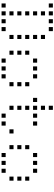

<svg xmlns="http://www.w3.org/2000/svg" viewBox="854 -1570 692 2440"><g transform="rotate(90 1200.0 -350.0)"><path d="M25 -676Q24 -676 24 -676Q24 -676 24 -675V-625Q24 -624 24 -624Q24 -624 25 -624H75Q76 -624 76 -624Q76 -624 76 -625V-675Q76 -676 76 -676Q76 -676 75 -676ZM125 -676Q124 -676 124 -676Q124 -676 124 -675V-625Q124 -624 124 -624Q124 -624 125 -624H175Q176 -624 176 -624Q176 -624 176 -625V-675Q176 -676 176 -676Q176 -676 175 -676ZM225 -676Q224 -676 224 -676Q224 -676 224 -675V-625Q224 -624 224 -624Q224 -624 225 -624H275Q276 -624 276 -624Q276 -624 276 -625V-675Q276 -676 276 -676Q276 -676 275 -676ZM325 -676Q324 -676 324 -676Q324 -676 324 -675V-625Q324 -624 324 -624Q324 -624 325 -624H375Q376 -624 376 -624Q376 -624 376 -625V-675Q376 -676 376 -676Q376 -676 375 -676ZM125 -576Q124 -576 124 -576Q124 -576 124 -575V-525Q124 -524 124 -524Q124 -524 125 -524H175Q176 -524 176 -524Q176 -524 176 -525V-575Q176 -576 176 -576Q176 -576 175 -576ZM425 -576Q424 -576 424 -576Q424 -576 424 -575V-525Q424 -524 424 -524Q424 -524 425 -524H475Q476 -524 476 -524Q476 -524 476 -525V-575Q476 -576 476 -576Q476 -576 475 -576ZM125 -476Q124 -476 124 -476Q124 -476 124 -475V-425Q124 -424 124 -424Q124 -424 125 -424H175Q176 -424 176 -424Q176 -424 176 -425V-475Q176 -476 176 -476Q176 -476 175 -476ZM425 -476Q424 -476 424 -476Q424 -476 424 -475V-425Q424 -424 424 -424Q424 -424 425 -424H475Q476 -424 476 -424Q476 -424 476 -425V-475Q476 -476 476 -476Q476 -476 475 -476ZM125 -376Q124 -376 124 -376Q124 -376 124 -375V-325Q124 -324 124 -324Q124 -324 125 -324H175Q176 -324 176 -324Q176 -324 176 -325V-375Q176 -376 176 -376Q176 -376 175 -376ZM425 -376Q424 -376 424 -376Q424 -376 424 -375V-325Q424 -324 424 -324Q424 -324 425 -324H475Q476 -324 476 -324Q476 -324 476 -325V-375Q476 -376 476 -376Q476 -376 475 -376ZM125 -276Q124 -276 124 -276Q124 -276 124 -275V-225Q124 -224 124 -224Q124 -224 125 -224H175Q176 -224 176 -224Q176 -224 176 -225V-275Q176 -276 176 -276Q176 -276 175 -276ZM425 -276Q424 -276 424 -276Q424 -276 424 -275V-225Q424 -224 424 -224Q424 -224 425 -224H475Q476 -224 476 -224Q476 -224 476 -225V-275Q476 -276 476 -276Q476 -276 475 -276ZM125 -176Q124 -176 124 -176Q124 -176 124 -175V-125Q124 -124 124 -124Q124 -124 125 -124H175Q176 -124 176 -124Q176 -124 176 -125V-175Q176 -176 176 -176Q176 -176 175 -176ZM425 -176Q424 -176 424 -176Q424 -176 424 -175V-125Q424 -124 424 -124Q424 -124 425 -124H475Q476 -124 476 -124Q476 -124 476 -125V-175Q476 -176 476 -176Q476 -176 475 -176ZM25 -76Q24 -76 24 -76Q24 -76 24 -75V-25Q24 -24 24 -24Q24 -24 25 -24H75Q76 -24 76 -24Q76 -24 76 -25V-75Q76 -76 76 -76Q76 -76 75 -76ZM125 -76Q124 -76 124 -76Q124 -76 124 -75V-25Q124 -24 124 -24Q124 -24 125 -24H175Q176 -24 176 -24Q176 -24 176 -25V-75Q176 -76 176 -76Q176 -76 175 -76ZM225 -76Q224 -76 224 -76Q224 -76 224 -75V-25Q224 -24 224 -24Q224 -24 225 -24H275Q276 -24 276 -24Q276 -24 276 -25V-75Q276 -76 276 -76Q276 -76 275 -76ZM325 -76Q324 -76 324 -76Q324 -76 324 -75V-25Q324 -24 324 -24Q324 -24 325 -24H375Q376 -24 376 -24Q376 -24 376 -25V-75Q376 -76 376 -76Q376 -76 375 -76Z M725 -476Q724 -476 724 -476Q724 -476 724 -475V-425Q724 -424 724 -424Q724 -424 725 -424H775Q776 -424 776 -424Q776 -424 776 -425V-475Q776 -476 776 -476Q776 -476 775 -476ZM825 -476Q824 -476 824 -476Q824 -476 824 -475V-425Q824 -424 824 -424Q824 -424 825 -424H875Q876 -424 876 -424Q876 -424 876 -425V-475Q876 -476 876 -476Q876 -476 875 -476ZM925 -476Q924 -476 924 -476Q924 -476 924 -475V-425Q924 -424 924 -424Q924 -424 925 -424H975Q976 -424 976 -424Q976 -424 976 -425V-475Q976 -476 976 -476Q976 -476 975 -476ZM625 -376Q624 -376 624 -376Q624 -376 624 -375V-325Q624 -324 624 -324Q624 -324 625 -324H675Q676 -324 676 -324Q676 -324 676 -325V-375Q676 -376 676 -376Q676 -376 675 -376ZM1025 -376Q1024 -376 1024 -376Q1024 -376 1024 -375V-325Q1024 -324 1024 -324Q1024 -324 1025 -324H1075Q1076 -324 1076 -324Q1076 -324 1076 -325V-375Q1076 -376 1076 -376Q1076 -376 1075 -376ZM625 -276Q624 -276 624 -276Q624 -276 624 -275V-225Q624 -224 624 -224Q624 -224 625 -224H675Q676 -224 676 -224Q676 -224 676 -225V-275Q676 -276 676 -276Q676 -276 675 -276ZM1025 -276Q1024 -276 1024 -276Q1024 -276 1024 -275V-225Q1024 -224 1024 -224Q1024 -224 1025 -224H1075Q1076 -224 1076 -224Q1076 -224 1076 -225V-275Q1076 -276 1076 -276Q1076 -276 1075 -276ZM625 -176Q624 -176 624 -176Q624 -176 624 -175V-125Q624 -124 624 -124Q624 -124 625 -124H675Q676 -124 676 -124Q676 -124 676 -125V-175Q676 -176 676 -176Q676 -176 675 -176ZM1025 -176Q1024 -176 1024 -176Q1024 -176 1024 -175V-125Q1024 -124 1024 -124Q1024 -124 1025 -124H1075Q1076 -124 1076 -124Q1076 -124 1076 -125V-175Q1076 -176 1076 -176Q1076 -176 1075 -176ZM725 -76Q724 -76 724 -76Q724 -76 724 -75V-25Q724 -24 724 -24Q724 -24 725 -24H775Q776 -24 776 -24Q776 -24 776 -25V-75Q776 -76 776 -76Q776 -76 775 -76ZM825 -76Q824 -76 824 -76Q824 -76 824 -75V-25Q824 -24 824 -24Q824 -24 825 -24H875Q876 -24 876 -24Q876 -24 876 -25V-75Q876 -76 876 -76Q876 -76 875 -76ZM925 -76Q924 -76 924 -76Q924 -76 924 -75V-25Q924 -24 924 -24Q924 -24 925 -24H975Q976 -24 976 -24Q976 -24 976 -25V-75Q976 -76 976 -76Q976 -76 975 -76Z M1325 -676Q1324 -676 1324 -676Q1324 -676 1324 -675V-625Q1324 -624 1324 -624Q1324 -624 1325 -624H1375Q1376 -624 1376 -624Q1376 -624 1376 -625V-675Q1376 -676 1376 -676Q1376 -676 1375 -676ZM1325 -576Q1324 -576 1324 -576Q1324 -576 1324 -575V-525Q1324 -524 1324 -524Q1324 -524 1325 -524H1375Q1376 -524 1376 -524Q1376 -524 1376 -525V-575Q1376 -576 1376 -576Q1376 -576 1375 -576ZM1225 -476Q1224 -476 1224 -476Q1224 -476 1224 -475V-425Q1224 -424 1224 -424Q1224 -424 1225 -424H1275Q1276 -424 1276 -424Q1276 -424 1276 -425V-475Q1276 -476 1276 -476Q1276 -476 1275 -476ZM1325 -476Q1324 -476 1324 -476Q1324 -476 1324 -475V-425Q1324 -424 1324 -424Q1324 -424 1325 -424H1375Q1376 -424 1376 -424Q1376 -424 1376 -425V-475Q1376 -476 1376 -476Q1376 -476 1375 -476ZM1425 -476Q1424 -476 1424 -476Q1424 -476 1424 -475V-425Q1424 -424 1424 -424Q1424 -424 1425 -424H1475Q1476 -424 1476 -424Q1476 -424 1476 -425V-475Q1476 -476 1476 -476Q1476 -476 1475 -476ZM1525 -476Q1524 -476 1524 -476Q1524 -476 1524 -475V-425Q1524 -424 1524 -424Q1524 -424 1525 -424H1575Q1576 -424 1576 -424Q1576 -424 1576 -425V-475Q1576 -476 1576 -476Q1576 -476 1575 -476ZM1325 -376Q1324 -376 1324 -376Q1324 -376 1324 -375V-325Q1324 -324 1324 -324Q1324 -324 1325 -324H1375Q1376 -324 1376 -324Q1376 -324 1376 -325V-375Q1376 -376 1376 -376Q1376 -376 1375 -376ZM1325 -276Q1324 -276 1324 -276Q1324 -276 1324 -275V-225Q1324 -224 1324 -224Q1324 -224 1325 -224H1375Q1376 -224 1376 -224Q1376 -224 1376 -225V-275Q1376 -276 1376 -276Q1376 -276 1375 -276ZM1325 -176Q1324 -176 1324 -176Q1324 -176 1324 -175V-125Q1324 -124 1324 -124Q1324 -124 1325 -124H1375Q1376 -124 1376 -124Q1376 -124 1376 -125V-175Q1376 -176 1376 -176Q1376 -176 1375 -176ZM1625 -176Q1624 -176 1624 -176Q1624 -176 1624 -175V-125Q1624 -124 1624 -124Q1624 -124 1625 -124H1675Q1676 -124 1676 -124Q1676 -124 1676 -125V-175Q1676 -176 1676 -176Q1676 -176 1675 -176ZM1425 -76Q1424 -76 1424 -76Q1424 -76 1424 -75V-25Q1424 -24 1424 -24Q1424 -24 1425 -24H1475Q1476 -24 1476 -24Q1476 -24 1476 -25V-75Q1476 -76 1476 -76Q1476 -76 1475 -76ZM1525 -76Q1524 -76 1524 -76Q1524 -76 1524 -75V-25Q1524 -24 1524 -24Q1524 -24 1525 -24H1575Q1576 -24 1576 -24Q1576 -24 1576 -25V-75Q1576 -76 1576 -76Q1576 -76 1575 -76Z M1925 -476Q1924 -476 1924 -476Q1924 -476 1924 -475V-425Q1924 -424 1924 -424Q1924 -424 1925 -424H1975Q1976 -424 1976 -424Q1976 -424 1976 -425V-475Q1976 -476 1976 -476Q1976 -476 1975 -476ZM2025 -476Q2024 -476 2024 -476Q2024 -476 2024 -475V-425Q2024 -424 2024 -424Q2024 -424 2025 -424H2075Q2076 -424 2076 -424Q2076 -424 2076 -425V-475Q2076 -476 2076 -476Q2076 -476 2075 -476ZM2125 -476Q2124 -476 2124 -476Q2124 -476 2124 -475V-425Q2124 -424 2124 -424Q2124 -424 2125 -424H2175Q2176 -424 2176 -424Q2176 -424 2176 -425V-475Q2176 -476 2176 -476Q2176 -476 2175 -476ZM1825 -376Q1824 -376 1824 -376Q1824 -376 1824 -375V-325Q1824 -324 1824 -324Q1824 -324 1825 -324H1875Q1876 -324 1876 -324Q1876 -324 1876 -325V-375Q1876 -376 1876 -376Q1876 -376 1875 -376ZM2225 -376Q2224 -376 2224 -376Q2224 -376 2224 -375V-325Q2224 -324 2224 -324Q2224 -324 2225 -324H2275Q2276 -324 2276 -324Q2276 -324 2276 -325V-375Q2276 -376 2276 -376Q2276 -376 2275 -376ZM1825 -276Q1824 -276 1824 -276Q1824 -276 1824 -275V-225Q1824 -224 1824 -224Q1824 -224 1825 -224H1875Q1876 -224 1876 -224Q1876 -224 1876 -225V-275Q1876 -276 1876 -276Q1876 -276 1875 -276ZM2225 -276Q2224 -276 2224 -276Q2224 -276 2224 -275V-225Q2224 -224 2224 -224Q2224 -224 2225 -224H2275Q2276 -224 2276 -224Q2276 -224 2276 -225V-275Q2276 -276 2276 -276Q2276 -276 2275 -276ZM1825 -176Q1824 -176 1824 -176Q1824 -176 1824 -175V-125Q1824 -124 1824 -124Q1824 -124 1825 -124H1875Q1876 -124 1876 -124Q1876 -124 1876 -125V-175Q1876 -176 1876 -176Q1876 -176 1875 -176ZM2225 -176Q2224 -176 2224 -176Q2224 -176 2224 -175V-125Q2224 -124 2224 -124Q2224 -124 2225 -124H2275Q2276 -124 2276 -124Q2276 -124 2276 -125V-175Q2276 -176 2276 -176Q2276 -176 2275 -176ZM1925 -76Q1924 -76 1924 -76Q1924 -76 1924 -75V-25Q1924 -24 1924 -24Q1924 -24 1925 -24H1975Q1976 -24 1976 -24Q1976 -24 1976 -25V-75Q1976 -76 1976 -76Q1976 -76 1975 -76ZM2025 -76Q2024 -76 2024 -76Q2024 -76 2024 -75V-25Q2024 -24 2024 -24Q2024 -24 2025 -24H2075Q2076 -24 2076 -24Q2076 -24 2076 -25V-75Q2076 -76 2076 -76Q2076 -76 2075 -76ZM2125 -76Q2124 -76 2124 -76Q2124 -76 2124 -75V-25Q2124 -24 2124 -24Q2124 -24 2125 -24H2175Q2176 -24 2176 -24Q2176 -24 2176 -25V-75Q2176 -76 2176 -76Q2176 -76 2175 -76Z"/></g></svg>

Font: Doto
Style: Regular
Weight: 400
Monospace: yes
Version: Version 1.000